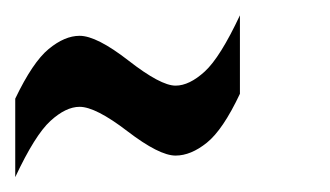

<svg xmlns="http://www.w3.org/2000/svg" viewBox="-20 -379 433 252"><path d="M294.9 -358.9V-255.9Q272.5 -208.5 251.5 -191.7Q230.5 -174.8 210.4 -174.8Q189 -174.8 147.2 -206.8Q105.5 -238.8 84.5 -238.8Q66.4 -238.8 46.1 -220.2Q25.9 -201.7 0 -146.5V-249.5Q22.9 -297.4 43.9 -314.7Q64.9 -332 84.5 -332Q106.9 -332 148.9 -299.3Q190.9 -266.6 210.4 -266.6Q228.5 -266.6 248.8 -285.2Q269 -303.7 294.9 -358.9Z"/></svg>

Font: Arounder
Style: Regular
Weight: 400
Designer: Maxim Raikov
Foundry: Maxim Raikov
Version: Version 1.00 March 23, 2021, initial release